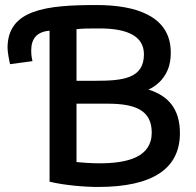

<svg xmlns="http://www.w3.org/2000/svg" viewBox="-20 -728 779 763"><path d="M363 -708C520 -708 648 -665 658 -536C660 -512 658 -488 652 -466C640 -424 610 -390 570 -372C647 -348 695 -297 695 -199C695 -59 589 15 369 15C315 15 234 8 177 -6V-606C127 -602 104 -575 104 -527C104 -520 104 -507 109 -485L20 -473C16 -489 10 -522 10 -538C10 -691 166 -708 363 -708ZM407 -316H284V-84C303 -82 340 -79 375 -79C486 -79 583 -103 583 -201C583 -291 516 -316 407 -316ZM375 -615C340 -615 308 -615 284 -612V-407H361C468 -407 552 -416 552 -512C552 -587 482 -615 375 -615Z"/></svg>

Font: Repo Medium
Style: Regular
Weight: 500
Designer: Stefan Peev
Foundry: Context Ltd
Version: Version 1.502